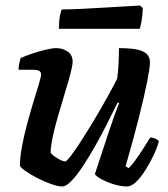

<svg xmlns="http://www.w3.org/2000/svg" viewBox="-20 -674 608 694"><path d="M205 0Q189 0 164 -9Q139 -18 113.8 -31Q88.5 -44 71.2 -56.5Q54 -69 52 -75Q52 -105 59.5 -145.2Q67 -185.5 78.5 -227.8Q90 -270 101.5 -307.8Q113 -345.5 120.8 -371.5Q128.5 -397.5 128.5 -404Q128.5 -415 120.5 -418.5Q112.5 -422 99.5 -422H47Q47 -434 50 -446Q53 -458 54.5 -464Q69 -471 94 -479.5Q119 -488 143.8 -494Q168.5 -500 182.5 -500Q207.5 -500 225 -487.5Q242.5 -475 242.5 -451.5Q242.5 -437.5 234.5 -407.2Q226.5 -377 214.5 -337.8Q202.5 -298.5 190.5 -257.2Q178.5 -216 170.8 -180.2Q163 -144.5 163 -121.5Q172.5 -110.5 189.8 -100.5Q207 -90.5 215.5 -90.5Q221 -90.5 238.2 -113.5Q255.5 -136.5 278.8 -173Q302 -209.5 326.5 -250.8Q351 -292 371.5 -329.2Q392 -366.5 403.5 -389.5Q407 -413.5 408.5 -444.8Q410 -476 410 -500Q453 -500 477.2 -494.5Q501.5 -489 511.8 -477.5Q522 -466 522 -448.5Q522 -430 512 -379.2Q502 -328.5 482.5 -251Q463 -173.5 434 -73L445 -66Q456 -76.5 470.5 -96.5Q485 -116.5 499.2 -139Q513.5 -161.5 523 -177Q532 -177 542 -172.5Q552 -168 554 -163Q549 -142 536 -114.5Q523 -87 506.5 -60.5Q490 -34 472.5 -17Q455 0 439.5 0Q416.5 0 390.2 -8.2Q364 -16.5 345 -27.2Q326 -38 323 -45L374.5 -201Q385 -233 395 -260.5Q405 -288 410.5 -301L405.5 -304Q389 -270 368.2 -229Q347.5 -188 324.8 -147.5Q302 -107 279.8 -73.5Q257.5 -40 238.2 -20Q219 0 205 0ZM193 -570Q193 -598 196.5 -616.3Q200 -634.5 204 -640Q234.1 -640 274.7 -642Q315.3 -644 357.4 -646.5Q399.5 -649 433.8 -651Q468.1 -653 486.1 -654L496 -645Q495.5 -620.5 491.8 -599.2Q488 -578 485 -570Z"/></svg>

Font: Texturina Medium
Style: Italic
Weight: 500
Italic angle: -11°
Designer: Guillermo Torres Carreño
Foundry: Omnibus-Type
Version: Version 1.002